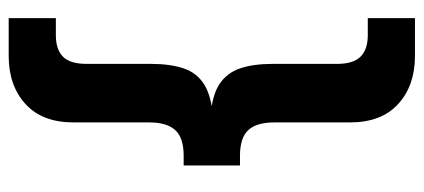

<svg xmlns="http://www.w3.org/2000/svg" viewBox="-280 -512 952 431"><g transform="rotate(-90 195.5 -296.0)"><path d="M286.3 160Q219.1 160 177.9 122.2Q136.7 84.5 136.7 14.4V-155.9Q136.7 -195.6 119.4 -214.2Q102.2 -232.8 61.7 -232.8H40V-359.2H61.7Q102.2 -359.2 119.4 -378.1Q136.7 -397.1 136.7 -436.1V-606.4Q136.7 -676.5 177.9 -714.2Q219.1 -752 286.3 -752H370.8V-646.1H332.5Q300.6 -646.1 284.4 -630.3Q268.1 -614.5 268.1 -576.8V-432.5Q268.1 -389.5 258.1 -359.7Q248.2 -329.9 222.4 -313.4Q196.5 -297 147.9 -293V-299Q196.5 -296 222.4 -279.1Q248.2 -262.1 258.1 -232.3Q268.1 -202.5 268.1 -159.5V-15.2Q268.1 21.8 284.4 37.9Q300.6 54.1 332.5 54.1H370.8V160Z"/></g></svg>

Font: TikTok Sans Light
Style: Regular
Weight: 300
Version: Version 4.000